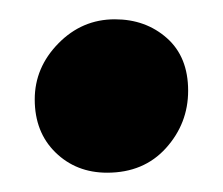

<svg xmlns="http://www.w3.org/2000/svg" viewBox="-20 -360 231 199"><path d="M91 -181Q59 -181 37.5 -202Q16 -223 16 -257Q16 -290 40.5 -315Q65 -340 99 -340Q131 -340 153 -320.5Q175 -301 175 -266Q175 -232 152 -206.5Q129 -181 91 -181Z"/></svg>

Font: Faustina ExtraBold
Style: Regular
Weight: 800
Designer: Alfonso Garcia
Foundry: http://www.omnibus-type.com
Version: Version 1.200